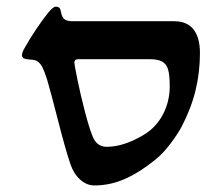

<svg xmlns="http://www.w3.org/2000/svg" viewBox="-20 -547 678 580"><path d="M64.9 -367.7Q56.2 -368.2 51.3 -371.1Q46.4 -374 46.4 -381.3Q46.4 -384.3 48.6 -390.1Q50.8 -396 53.7 -400.9Q69.3 -429.2 90.1 -460Q110.8 -490.7 127 -510.3Q140.6 -526.9 148.9 -526.9Q161.6 -526.9 163.6 -513.7Q167 -493.7 175.5 -488.3Q184.1 -482.9 197.8 -482.9H505.9Q545.4 -482.9 564.7 -458Q584 -433.1 584 -386.7Q584 -329.1 570.8 -274.4Q557.6 -219.7 528.8 -164.6Q516.6 -141.6 494.4 -112.3Q472.2 -83 450.7 -65.9Q403.8 -27.3 358.6 -7.1Q313.5 13.2 265.1 13.2Q241.7 13.2 222.2 -4.4Q202.6 -22 192.9 -50.8Q178.2 -92.8 152.3 -194.8Q134.8 -263.7 122.1 -307.1Q114.7 -330.6 108.6 -342.8Q102.5 -355 93.8 -361.3Q89.8 -364.3 84.2 -365.5Q78.6 -366.7 73 -366.9Q67.4 -367.2 64.9 -367.7ZM492.7 -287.1Q492.7 -319.3 488 -336.2Q483.4 -353 470.5 -360.6Q457.5 -368.2 431.6 -368.2H217.3Q204.6 -368.2 204.6 -357.9Q204.6 -352.1 214.1 -305.7Q223.6 -259.3 236.6 -209.5Q249.5 -159.7 260.7 -132.8Q273.4 -103.5 302.2 -103.5Q330.6 -103.5 360.1 -114Q389.6 -124.5 416.5 -141.1Q452.1 -163.1 472.4 -201.7Q492.7 -240.2 492.7 -287.1Z"/></svg>

Font: David Libre Medium
Style: Regular
Weight: 500
Version: Version 1.000